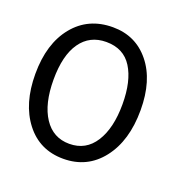

<svg xmlns="http://www.w3.org/2000/svg" viewBox="-112 -727 840 840"><g transform="rotate(20 307.5 -307.5)"><path d="M25.6 -307.7Q25.6 -448.7 93.6 -532.1Q161.5 -615.4 275.6 -615.4Q382.1 -615.4 447.4 -534.6Q512.8 -453.8 512.8 -315.4Q512.8 -173.1 445.5 -86.5Q378.2 0 266.7 0Q156.4 0 91 -84.6Q25.6 -169.2 25.6 -307.7ZM109 -311.5Q109 -198.7 151.3 -134.6Q193.6 -70.5 269.2 -70.5Q346.2 -70.5 387.8 -135.9Q429.5 -201.3 429.5 -312.8Q429.5 -420.5 390.4 -482.7Q351.3 -544.9 270.5 -544.9Q193.6 -544.9 151.3 -484.6Q109 -424.4 109 -311.5Z"/></g></svg>

Font: Slabo 13px
Style: Regular
Weight: 400
Designer: John Hudson
Foundry: Tiro Typeworks Ltd.
Version: Version 1.02 Build 005a